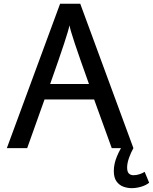

<svg xmlns="http://www.w3.org/2000/svg" viewBox="-20 -790 816 1024"><path d="M16.5 0 300.5 -770H408L691.5 0H576L482 -259.5H217.5L125 0ZM247.5 -342H454.5Q404 -483 379.2 -557.2Q354.5 -631.5 350.5 -655Q346.5 -632.5 322 -557.8Q297.5 -483 247.5 -342ZM681.5 213.5Q660.5 213.5 638.5 205.8Q616.5 198 601.8 178Q587 158 587 122Q587 83.5 604.2 42.8Q621.5 2 643.5 -28L691.5 0Q678 24 668 52.2Q658 80.5 658 103.5Q658 126.5 667.5 135.5Q677 144.5 692 144.5Q707.5 144.5 723.8 139.2Q740 134 751.5 126.5L775.5 184.5Q759 198 733 205.8Q707 213.5 681.5 213.5Z"/></svg>

Font: Junction Medium
Style: Regular
Weight: 500
Designer: Caroline Hadilaksono
Foundry: Caroline Hadilaksono, Tyler Finck, The League of Moveable Type
Version: Version 2.000; ttfautohint (v1.8.3)